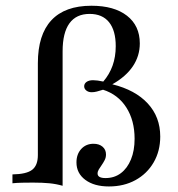

<svg xmlns="http://www.w3.org/2000/svg" viewBox="-20 -651 632 682"><path d="M366.9 11.3Q314.5 11.3 283.1 -12.1Q251.6 -35.5 251.6 -74.2Q251.6 -103.2 268.5 -121.8Q285.5 -140.3 312.1 -140.3Q332.3 -140.3 344.4 -129.8Q356.5 -119.4 356.5 -102.4Q356.5 -91.1 351.6 -81.9Q346.8 -72.6 341.1 -64.5Q335.5 -56.5 331 -49.2Q326.6 -41.9 326.6 -34.7Q326.6 -18.5 354.8 -18.5Q386.3 -18.5 409.3 -35.9Q432.3 -53.2 445.2 -84.7Q458.1 -116.1 458.1 -158.1Q458.1 -223.4 428.6 -269.4Q399.2 -315.3 346 -332.3Q333.1 -328.2 323.8 -325.8Q314.5 -323.4 305.6 -323.4Q294.4 -323.4 286.7 -329.4Q279 -335.5 279 -344.4Q279 -354 287.5 -360.1Q296 -366.1 310.5 -366.1Q317.7 -366.1 327 -364.9Q336.3 -363.7 346.8 -361.3Q368.5 -386.3 379.8 -417.7Q391.1 -449.2 391.1 -487.1Q391.1 -542.7 367.3 -572.2Q343.5 -601.6 298.4 -601.6Q250.8 -601.6 226.6 -568.1Q202.4 -534.7 202.4 -468.5V8.9Q179.8 2.4 155.6 0Q131.5 -2.4 96.8 -2.4Q77.4 -2.4 58.5 -2Q39.5 -1.6 24.2 0V-31.5Q74.2 -32.3 94.4 -48Q114.5 -63.7 114.5 -100V-426.6Q114.5 -527.4 162.5 -579Q210.5 -630.6 304.8 -630.6Q385.5 -630.6 431 -595.2Q476.6 -559.7 476.6 -496.8Q476.6 -452.4 452 -415.7Q427.4 -379 379 -351.6Q460.5 -331.5 504.8 -283.5Q549.2 -235.5 549.2 -166.1Q549.2 -114.5 525.8 -74.2Q502.4 -33.9 461.3 -11.3Q420.2 11.3 366.9 11.3Z"/></svg>

Font: Playfair 12pt Medium
Style: Regular
Weight: 500
Designer: Claus Eggers Sørensen
Foundry: Claus Eggers Sørensen
Version: Version 2.000;gftools[0.9.28]